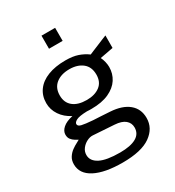

<svg xmlns="http://www.w3.org/2000/svg" viewBox="-209 -846 1040 1140"><g transform="rotate(-30 311.0 -276.0)"><path d="M295 171Q173.5 171 105.5 135.8Q37.5 100.5 37.5 35Q37.5 7 50.5 -12.8Q63.5 -32.5 81.5 -45.5Q99.5 -58.5 115 -66.2Q130.5 -74 135.5 -77.5Q126.5 -82.5 114 -90Q101.5 -97.5 91.8 -110Q82 -122.5 82 -142.5Q82 -167 105 -187.5Q128 -208 173.5 -218Q128 -241 102.5 -279Q77 -317 77 -361.5Q77 -411.5 104 -448.5Q131 -485.5 181.5 -505.2Q232 -525 302 -525Q352.5 -525 386.8 -513.2Q421 -501.5 450.5 -480Q458.5 -483.5 476 -490.8Q493.5 -498 514.2 -506.5Q535 -515 553.2 -522.8Q571.5 -530.5 582.5 -534.5L582 -449L491.5 -432Q499.5 -416 504 -397Q508.5 -378 508.5 -361.5Q508.5 -316 484.8 -279Q461 -242 413 -220Q365 -198 293 -198Q287 -198 277.8 -198.2Q268.5 -198.5 262 -199Q209 -197.5 189.2 -187.2Q169.5 -177 169.5 -164.5Q169.5 -150 192 -144.5Q214.5 -139 268 -135Q287.5 -134 316.2 -132.5Q345 -131 380.5 -128.5Q461.5 -123.5 505.5 -87Q549.5 -50.5 549.5 11.5Q549.5 82 486.8 126.5Q424 171 295 171ZM311.5 111.5Q383 111.5 421.2 90Q459.5 68.5 459.5 25Q459.5 -6 436 -25.8Q412.5 -45.5 365 -48.5L220 -58Q200.5 -59 179.5 -48.2Q158.5 -37.5 144 -18.5Q129.5 0.5 129.5 24.5Q129.5 65.5 174 88.5Q218.5 111.5 311.5 111.5ZM296 -257.5Q351.5 -257.5 385.8 -283.5Q420 -309.5 420 -360.5Q420 -413 385.8 -440.5Q351.5 -468 296 -468Q239 -468 204.2 -440.2Q169.5 -412.5 169.5 -360.5Q169.5 -311.5 202.8 -284.5Q236 -257.5 296 -257.5ZM253 -633.5V-723H346.5V-633.5Z"/></g></svg>

Font: Public Sans Thin
Style: Regular
Weight: 400
Version: Version 2.001